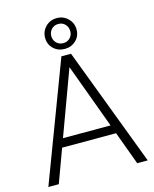

<svg xmlns="http://www.w3.org/2000/svg" viewBox="-134 -1021 894 1111"><g transform="rotate(-15 312.5 -466.0)"><path d="M547.4 0 474.1 -199.2H150.9L77.6 0H15.1L283.7 -710.9H341.3L610.4 0ZM169.9 -251H455.1L312.5 -638.2ZM220.2 -838.4Q220.2 -877.4 247.3 -904.5Q274.4 -931.6 314.5 -931.6Q354 -931.6 381.3 -904.5Q408.7 -877.4 408.7 -838.4Q408.7 -798.8 381.3 -772.9Q354 -747.1 314.5 -747.1Q274.4 -747.1 247.3 -772.9Q220.2 -798.8 220.2 -838.4ZM257.3 -838.4Q257.3 -814.9 273.4 -798.3Q289.6 -781.7 314.5 -781.7Q339.4 -781.7 355.2 -798.1Q371.1 -814.5 371.1 -838.4Q371.1 -862.8 355.2 -879.6Q339.4 -896.5 314.5 -896.5Q289.6 -896.5 273.4 -879.6Q257.3 -862.8 257.3 -838.4Z"/></g></svg>

Font: Vazirmatn RD ExtraLight
Style: Regular
Weight: 200
Designer: Saber Rastikerdar
Foundry: Saber Rastikerdar
Version: Version 32.102